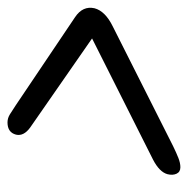

<svg xmlns="http://www.w3.org/2000/svg" viewBox="-15 -600 501 512"><g transform="rotate(-90 236.0 -343.5)"><path d="M133.5 -552Q139.5 -574.5 166 -574.5Q177.5 -574.5 187.8 -568Q198 -561.5 212.5 -552L446.5 -394.5Q477.5 -374 470.5 -342.5Q463 -314 422.5 -294L103 -133Q84.5 -124 71.2 -118.8Q58 -113.5 46.5 -113.5Q34 -113.5 29.2 -123.8Q24.5 -134 28 -148Q34 -169.5 67 -186.5L390 -349L152.5 -514Q128.5 -531.5 133.5 -552Z"/></g></svg>

Font: Fraunces 144pt S100
Style: Italic
Weight: 400
Italic angle: -16°
Version: Version 1.000; ttfautohint (v1.8.3)